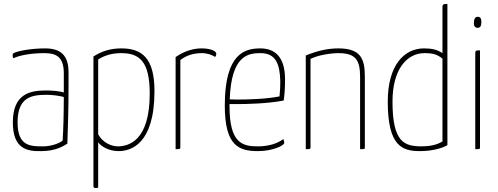

<svg xmlns="http://www.w3.org/2000/svg" viewBox="-20 -755 2521 972"><path d="M327 -389C327 -479 283 -510 209 -510C140 -510 72 -498 49 -486C45 -484 44 -480 44 -473C44 -468 45 -465 48 -460C71 -472 128 -486 204 -486C260 -486 303 -471 303 -385V-287C279 -294 246 -297 212 -297C129 -297 45 -278 45 -135C45 0 119 12 190 10C265 10 305 -18 321 -28C324 -108 327 -209 327 -323ZM303 -264C303 -187 301 -96 297 -43C283 -31 242 -14 197 -14C132 -14 69 -16 69 -136C69 -265 142 -275 217 -275C242 -275 278 -271 303 -264Z M453 188C453 194 457 197 464 197C468 197 472 196 477 195V-35C490 -15 530 10 580 10C640 10 762 -22 762 -294C762 -458 701 -510 595 -510C540 -510 497 -497 453 -469ZM477 -454C510 -475 548 -486 594 -486C687 -486 738 -443 738 -281C738 -39 629 -15 578 -14C541 -14 500 -34 477 -75Z M869 0C890 0 893 0 893 -10V-451C924 -475 960 -486 1002 -486C1032 -486 1054 -476 1069 -467C1072 -469 1075 -477 1075 -483C1075 -497 1046 -510 1000 -510C963 -510 916 -499 869 -466Z M1286 -14C1206 -14 1142 -31 1142 -217V-228H1175C1229 -228 1332 -230 1416 -246C1421 -276 1423 -315 1423 -354C1423 -445 1389 -510 1298 -510C1221 -510 1118 -486 1118 -221C1118 -15 1190 10 1287 10C1357 10 1419 -17 1419 -32C1419 -36 1418 -43 1414 -51C1384 -27 1335 -14 1286 -14ZM1299 -486C1377 -486 1397 -430 1399 -342C1399 -318 1398 -297 1395 -267C1332 -254 1238 -251 1183 -251C1164 -251 1150 -252 1143 -252C1151 -477 1238 -486 1299 -486Z M1528 0C1551 0 1552 0 1552 -10V-457C1593 -477 1656 -486 1694 -486C1784 -486 1803 -447 1803 -364V0C1827 0 1827 0 1827 -10V-368C1827 -459 1805 -510 1693 -510C1634 -510 1582 -496 1528 -474Z M2220 -486C2194 -504 2165 -510 2126 -510C2027 -510 1943 -426 1943 -241C1943 -15 2016 10 2106 10C2162 10 2213 -2 2245 -20V-735C2228 -735 2220 -735 2220 -720ZM2220 -39C2192 -21 2153 -14 2113 -14C2028 -15 1967 -33 1967 -241C1967 -403 2039 -486 2129 -486C2174 -486 2194 -479 2220 -458Z M2379 -638C2379 -623 2385 -615 2397 -614C2412 -614 2417 -624 2417 -644C2417 -661 2411 -670 2399 -670C2386 -670 2379 -660 2379 -638ZM2410 -500C2391 -500 2386 -500 2386 -485V0C2410 0 2410 0 2410 -10Z"/></svg>

Font: Yanone Kaffeesatz Extra Light
Style: Regular
Weight: 200
Designer: Yanone (Cyrillic: Daniel Pouzeot & Huerta Tipografica)
Foundry: Yanone
Version: Version 1.100;PS 001.100;hotconv 1.0.70;makeotf.lib2.5.58329